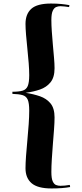

<svg xmlns="http://www.w3.org/2000/svg" viewBox="-20 -840 462 1084"><path d="M271 224Q193 224 158.5 194.5Q124 165 124 110Q124 82 127 40.5Q130 -1 134.5 -48Q139 -95 142 -139Q145 -183 145 -215Q145 -258 136.5 -277.5Q128 -297 107 -303Q86 -309 50 -310V-322Q86 -322 107 -328Q128 -334 136.5 -354Q145 -374 145 -416Q145 -444 142 -483.5Q139 -523 134.5 -565Q130 -607 127 -644Q124 -681 124 -705Q124 -761 157 -790.5Q190 -820 268 -820Q300 -820 325 -817.5Q350 -815 372 -811L370 -800Q356 -802 344.5 -803.5Q333 -805 321 -805Q308 -805 296.5 -800Q285 -795 277.5 -778.5Q270 -762 270 -727Q270 -699 272.5 -662.5Q275 -626 278.5 -587Q282 -548 285 -513.5Q288 -479 288 -455Q288 -403 265 -375Q242 -347 205.5 -334.5Q169 -322 125 -316Q169 -309 205.5 -296.5Q242 -284 265 -256.5Q288 -229 288 -177Q288 -148 285 -108.5Q282 -69 278.5 -25.5Q275 18 272.5 59Q270 100 270 131Q270 167 277.5 183.5Q285 200 296.5 204.5Q308 209 321 209Q345 209 374 204L376 216Q333 224 271 224Z"/></svg>

Font: Literata 72pt
Style: Bold
Weight: 700
Designer: Latin by Veronika Burian and Jose Scaglione. Greek by Irene Vlachou. Cyrillic by Vera Evstafieva.
Foundry: TypeTogether
Version: Version 3.002